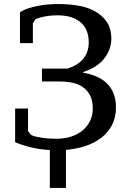

<svg xmlns="http://www.w3.org/2000/svg" viewBox="-20 -732 651 952"><path d="M227 200V12Q175 9 131 -2Q87 -13 55 -27V-194H119V-82L134 -63Q143 -58 158.5 -54.5Q174 -51 191.5 -48.5Q209 -46 227 -45Q245 -44 259 -44Q300 -44 333.5 -55Q367 -66 390.5 -86Q414 -106 427 -133.5Q440 -161 440 -194Q440 -233 426.5 -259Q413 -285 390.5 -300.5Q368 -316 338 -322Q308 -328 275 -328H188V-392H315Q366 -408 393 -441Q420 -474 420 -522Q420 -587 379.5 -621.5Q339 -656 265 -656Q232 -656 200.5 -650Q169 -644 156 -636L143 -617V-518H79V-671Q97 -683 120 -690.5Q143 -698 168.5 -703Q194 -708 220 -710Q246 -712 270 -712Q316 -712 362.5 -705Q409 -698 446.5 -678.5Q484 -659 508 -625.5Q532 -592 532 -540Q532 -489 498.5 -444Q465 -399 393 -375V-371Q427 -366 456.5 -353.5Q486 -341 508 -320.5Q530 -300 542.5 -270Q555 -240 555 -199Q555 -150 535.5 -112.5Q516 -75 482.5 -49Q449 -23 403.5 -8Q358 7 307 11V200Z"/></svg>

Font: PT Serif Caption
Style: Regular
Weight: 400
Designer: A.Korolkova, O.Umpeleva, V.Yefimov
Foundry: ParaType Ltd
Version: Version 1.000W OFL